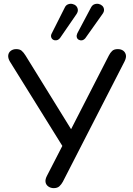

<svg xmlns="http://www.w3.org/2000/svg" viewBox="-20 -966 687 993"><path d="M258 7Q242 7 230 -1.5Q218 -10 215.5 -24Q213 -38 223 -57L312 -230V-196L31 -648Q21 -665 22.5 -679.5Q24 -694 35.5 -703Q47 -712 64 -712Q82 -712 92 -703.5Q102 -695 112 -679L358 -281H339L543 -679Q550 -693 560 -702.5Q570 -712 589 -712Q606 -712 617 -704Q628 -696 631 -682Q634 -668 624 -648L305 -26Q298 -13 287.5 -3Q277 7 258 7ZM291 -770Q283 -760 273.5 -758Q264 -756 256 -760Q248 -764 245 -773Q242 -782 247 -792L314 -925Q320 -939 331.5 -943.5Q343 -948 354.5 -945.5Q366 -943 373.5 -935.5Q381 -928 382.5 -916.5Q384 -905 375 -892ZM421 -768Q413 -759 404 -757.5Q395 -756 387 -760.5Q379 -765 377 -774Q375 -783 380 -794L450 -926Q457 -940 468.5 -944Q480 -948 491 -945.5Q502 -943 509.5 -935.5Q517 -928 518 -916.5Q519 -905 509 -892Z"/></svg>

Font: Nunito Medium
Style: Regular
Weight: 500
Designer: Vernon Adams
Foundry: Vernon Adams
Version: Version 3.601